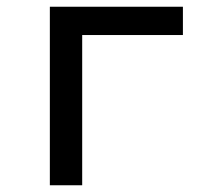

<svg xmlns="http://www.w3.org/2000/svg" viewBox="-20 -550 640 570"><path d="M128 0V-530H523V-446H224V0Z"/></svg>

Font: Iosevka Curly Medium Extended
Style: Regular
Weight: 500
Width: 7
Monospace: yes
Designer: Belleve Invis
Foundry: Belleve Invis
Version: Version 11.1.0; ttfautohint (v1.8.3)